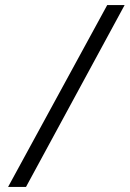

<svg xmlns="http://www.w3.org/2000/svg" viewBox="-20 -727 514 761"><path d="M474 -707 83 14H12L405 -707Z"/></svg>

Font: GFS Artemisia
Style: Italic
Weight: 400
Italic angle: -12°
Designer: Takis Katsoulidis and George D. Matthiopoulos
Foundry: George Matthiopoulos and Takis Katsoulidis
Version: Version 1.0